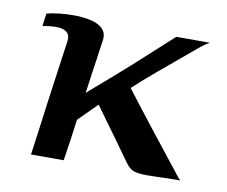

<svg xmlns="http://www.w3.org/2000/svg" viewBox="-55 -475 643 543"><g transform="rotate(10 267.0 -204.0)"><path d="M65 0Q69 -27 74 -65Q79 -103 84.5 -144Q90 -185 95.5 -223.5Q101 -262 105 -291.5Q109 -321 111 -333Q113 -351 104 -358.5Q95 -366 81.5 -367Q68 -368 54.5 -366.5Q41 -365 34 -363Q34 -363 34.5 -368.5Q35 -374 36 -381Q37 -388 38 -393.5Q39 -399 39 -400Q54 -404 76 -406.5Q98 -409 122 -408.5Q146 -408 167 -403Q188 -398 200 -386Q212 -374 209 -352Q205 -325 203.5 -314.5Q202 -304 201.5 -299Q201 -294 199.5 -286.5Q198 -279 195.5 -259Q193 -239 187 -198Q193 -204 210 -218.5Q227 -233 250.5 -253.5Q274 -274 301.5 -298.5Q329 -323 357 -349Q385 -375 412 -399Q414 -399 424 -399Q434 -399 447 -399Q460 -399 473 -399Q486 -399 496 -399Q506 -399 508 -399Q499 -394 488.5 -386Q478 -378 469 -370Q416 -326 374.5 -291Q333 -256 310 -234Q325 -214 350 -182Q375 -150 401.5 -116Q428 -82 450.5 -54Q473 -26 482 -14Q484 -11 489 -5.5Q494 0 494 0Q494 -1 483.5 -1Q473 -1 457.5 -0.5Q442 0 425.5 0.5Q409 1 396 1Q374 1 360.5 -3.5Q347 -8 336 -24Q319 -48 300.5 -73.5Q282 -99 263.5 -124.5Q245 -150 229 -172L176 -119Q172 -88 168 -60Q164 -32 159 0Q157 0 148 0Q139 0 125.5 0Q112 0 99 0Q86 0 76.5 0Q67 0 65 0Z"/></g></svg>

Font: Genos Medium
Style: Italic
Weight: 500
Italic angle: -8°
Designer: Robert E. Leuschke
Foundry: Robert E. Leuschke
Version: Version 1.010